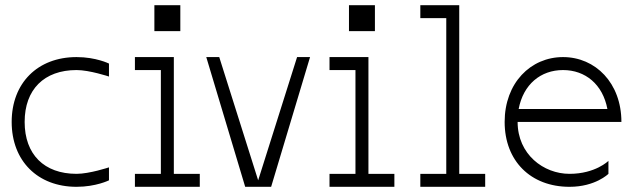

<svg xmlns="http://www.w3.org/2000/svg" viewBox="-20 -720 2440 740"><path d="M275 -500C125 -500 25 -400 25 -250C25 -100 125 0 275 0C350 0 400 -25 400 -25V-75C400 -75 325 -50 275 -50C150 -50 75 -125 75 -250C75 -375 150 -450 275 -450C325 -450 400 -425 400 -425V-475C400 -475 350 -500 275 -500Z M650 -500H500V-450H600V-50H500V0H750V-50H650ZM575 -600H675V-700H575Z M1025 0 1175 -500H1125L975 -25L825 -500H775L925 0Z M1400 -500H1250V-450H1350V-50H1250V0H1500V-50H1400ZM1325 -600H1425V-700H1325Z M1600 0H1850V-50H1750V-700H1600V-650H1700V-50H1600Z M1925 -250C1925 -100 2025 0 2175 0C2275 0 2325 -50 2325 -50V-100C2325 -100 2275 -50 2175 -50C2075 -50 1975 -125 1975 -250H2375C2375 -400 2275 -500 2150 -500C2025 -500 1925 -400 1925 -250ZM1979 -300C1997 -395 2064 -450 2150 -450C2236 -450 2303 -395 2321 -300Z"/></svg>

Font: LS-VG5000 Light
Style: Regular
Weight: 400
Designer: Justin Bihan, 2021
Foundry: Justin Bihan, 2021
Version: Version 1.000;Glyphs 3.1.2 (3151)